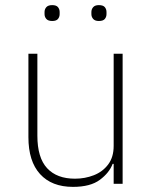

<svg xmlns="http://www.w3.org/2000/svg" viewBox="-20 -718 599 750"><path d="M424 0V-78H420Q407 -43 370 -15.5Q333 12 265 12Q182 12 136.5 -38Q91 -88 91 -182V-508H126V-188Q126 -102 164 -61Q202 -20 273 -20Q312 -20 346.5 -33.5Q381 -47 402.5 -75.5Q424 -104 424 -148V-508H459V0ZM184 -636Q168 -636 161 -644Q154 -652 154 -663V-671Q154 -682 161 -690Q168 -698 184 -698Q200 -698 206.5 -690Q213 -682 213 -671V-663Q213 -652 206.5 -644Q200 -636 184 -636ZM366 -636Q351 -636 344 -644Q337 -652 337 -663V-671Q337 -682 344 -690Q351 -698 366 -698Q383 -698 389.5 -690Q396 -682 396 -671V-663Q396 -652 389.5 -644Q383 -636 366 -636Z"/></svg>

Font: IBM Plex Sans ExtraLight
Style: Regular
Weight: 250
Designer: Mike Abbink, Paul van der Laan, Pieter van Rosmalen
Foundry: Bold Monday
Version: Version 3.201